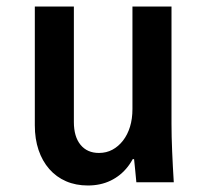

<svg xmlns="http://www.w3.org/2000/svg" viewBox="-20 -560 640 590"><path d="M507 -180V-540H387V-225Q387 -195 379.5 -170.5Q372 -146 358 -128Q344 -110 325.5 -100Q307 -90 284 -90Q248 -90 227.5 -115Q207 -140 207 -185V-540H87V-175Q87 -133 98.5 -99Q110 -65 131.5 -40.5Q153 -16 183 -3Q213 10 250 10Q289 10 320 -5Q351 -20 372.5 -47.5Q394 -75 405.5 -115Q417 -155 417 -205L362 -71H392Q394 -54 395.5 -36.5Q397 -19 399 0H514Q511 -48 509 -95Q507 -142 507 -180Z"/></svg>

Font: CommitMonoV143 ExtLt
Style: Regular
Weight: 200
Monospace: yes
Designer: Eigil Nikolajsen
Foundry: Eigil Nikolajsen
Version: Version 1.143